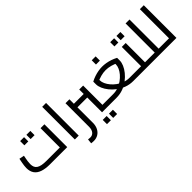

<svg xmlns="http://www.w3.org/2000/svg" viewBox="106 -1733 2976 2976"><g transform="rotate(-45 1593.5 -245.5)"><path d="M341 0Q241 0 174 -23.5Q107 -47 73.5 -95.5Q40 -144 40 -218Q40 -242 43.5 -269.5Q47 -297 52 -323.5Q57 -350 61 -369.5Q65 -389 66 -396L149 -380Q146 -365 140.5 -337Q135 -309 130.5 -278Q126 -247 126 -218Q126 -181 137.5 -154Q149 -127 174.5 -110Q200 -93 241.5 -85Q283 -77 342 -77H633V-500H718V0ZM268 -489V-582H354V-489ZM405 -489V-582H491V-489Z M885 0V-716H970V0Z M1481 0V-500H1567V-43L1525 -77H1677V0ZM1266 -324V-402H1481V-324ZM1078 225Q1065 225 1050.5 223.5Q1036 222 1022 221L1030 144Q1044 145 1056.5 146.5Q1069 148 1078 148Q1124 148 1152 113Q1180 78 1180 16V-500H1266V16Q1266 78 1242 125.5Q1218 173 1175.5 199Q1133 225 1078 225ZM1677 0V-77Q1683 -77 1687 -74.5Q1691 -72 1693 -67Q1695 -62 1696 -55Q1697 -48 1697 -39Q1697 -30 1696 -22.5Q1695 -15 1693 -10Q1691 -5 1687 -2.5Q1683 0 1677 0ZM1405 184V91H1491V184ZM1542 184V91H1628V184Z M1659 0V-77H1804Q1861 -77 1914 -96Q1967 -115 2011.5 -147Q2056 -179 2089 -217.5Q2122 -256 2140 -296.5Q2158 -337 2158 -372V-433L2203 -364Q2146 -393 2090.5 -408Q2035 -423 1982 -423Q1930 -423 1874 -408Q1818 -393 1762 -364L1807 -433V-372Q1807 -337 1825.5 -296.5Q1844 -256 1876.5 -217.5Q1909 -179 1953 -147Q1997 -115 2050 -96Q2103 -77 2161 -77H2299V0H2166Q2088 0 2020 -25Q1952 -50 1897 -91.5Q1842 -133 1802.5 -182.5Q1763 -232 1742 -281.5Q1721 -331 1721 -372V-432Q1764 -455 1809 -470Q1854 -485 1898 -492.5Q1942 -500 1982 -500Q2023 -500 2067 -492.5Q2111 -485 2155.5 -470Q2200 -455 2243 -432V-372Q2243 -331 2222 -281.5Q2201 -232 2161.5 -182.5Q2122 -133 2067 -91.5Q2012 -50 1944 -25Q1876 0 1798 0ZM1659 0Q1653 0 1649 -2.5Q1645 -5 1643 -10Q1641 -15 1640 -22.5Q1639 -30 1639 -39Q1639 -51 1640.5 -59Q1642 -67 1646.5 -72Q1651 -77 1659 -77ZM2299 0V-77Q2305 -77 2309 -74.5Q2313 -72 2315 -67Q2317 -62 2318 -55Q2319 -48 2319 -39Q2319 -30 2318 -22.5Q2317 -15 2315 -10Q2313 -5 2309 -2.5Q2305 0 2299 0ZM1938 -590V-683H2024V-590Z M2500 0V-77H2610V0ZM2610 0V-77Q2616 -77 2620 -74.5Q2624 -72 2626 -67Q2628 -62 2629 -55Q2630 -48 2630 -39Q2630 -30 2629 -22.5Q2628 -15 2626 -10Q2624 -5 2620 -2.5Q2616 0 2610 0ZM2299 0V-77H2456L2414 -43V-500H2500V0ZM2299 0Q2293 0 2289 -2.5Q2285 -5 2283 -10Q2281 -15 2280 -22.5Q2279 -30 2279 -39Q2279 -51 2280.5 -59Q2282 -67 2286.5 -72Q2291 -77 2299 -77ZM2339 -586V-679H2425V-586ZM2476 -586V-679H2562V-586Z M2799 0V-77H2906V0ZM2713 0V-716H2799V0ZM2593 0V-77H2713V0ZM2593 0Q2587 0 2583 -2.5Q2579 -5 2577 -10Q2575 -15 2574 -22.5Q2573 -30 2573 -39Q2573 -51 2574.5 -59Q2576 -67 2580.5 -72Q2585 -77 2593 -77ZM2906 0V-77Q2912 -77 2916 -74.5Q2920 -72 2922 -67Q2924 -62 2925 -55Q2926 -48 2926 -39Q2926 -30 2925 -22.5Q2924 -15 2922 -10Q2920 -5 2916 -2.5Q2912 0 2906 0Z M3026 0V-716H3112V0ZM2906 0V-77H3026V0ZM2906 0Q2900 0 2896 -2.5Q2892 -5 2890 -10Q2888 -15 2887 -22.5Q2886 -30 2886 -39Q2886 -51 2887.5 -59Q2889 -67 2893.5 -72Q2898 -77 2906 -77Z"/></g></svg>

Font: Cairo Play Medium
Style: Regular
Weight: 500
Version: Version 3.119